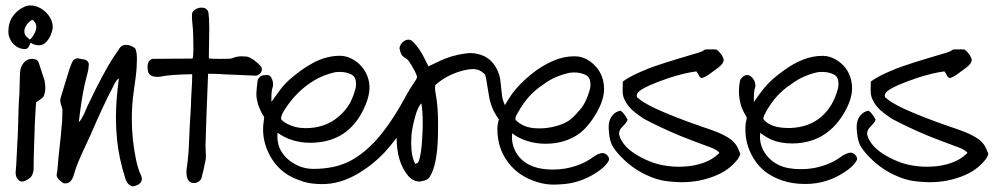

<svg xmlns="http://www.w3.org/2000/svg" viewBox="-20 -659 3618 697"><path d="M68.4 -634.3Q78.6 -639.2 90.8 -639.2Q121.1 -639.2 148.9 -612.3Q171.4 -587.4 171.4 -561Q171.4 -551.3 168 -543Q160.6 -516.1 141.1 -500.5Q131.8 -494.6 120.6 -494.6Q106 -494.6 90.8 -503.9Q90.3 -502.9 88.9 -499.3Q87.4 -495.6 86.7 -494.1Q85.9 -492.7 84.5 -489.7Q83 -486.8 81.5 -485.6Q80.1 -484.4 77.9 -482.9Q75.7 -481.4 72.8 -481H69.3Q51.3 -481 36.1 -492.7Q21 -504.4 14.6 -522Q10.3 -532.2 10.3 -543Q10.3 -576.2 26.1 -599.4Q42 -622.6 68.4 -634.3ZM84.5 -443.8Q90.3 -445.3 97.2 -445.3Q115.7 -445.3 120.6 -431.6Q123 -425.3 141.6 -367.2Q144.5 -354 144.5 -339.8Q144.5 -324.7 140.1 -314Q138.7 -305.7 126.2 -297.9Q113.8 -290 111.3 -287.6Q109.4 -272.9 108.4 -246.3Q107.4 -219.7 106.4 -209.5Q106 -190.4 104 -136.5Q102.1 -82.5 102.1 -53.2V-43.5Q99.1 -22 90.3 -14.6Q72.8 0 59.6 0Q58.1 0 53.2 -1Q36.6 -11.7 36.6 -32.7Q36.6 -36.1 37.1 -38.1Q39.1 -56.6 40.5 -91.6Q42 -126.5 42.5 -132.8Q44.9 -162.1 46.1 -218Q47.4 -273.9 48.8 -296.4Q50.8 -314.5 51.3 -348.9Q51.8 -383.3 53.2 -399.4Q54.7 -414.6 63 -427Q71.3 -439.5 84.5 -443.8ZM89.8 -583Q68.4 -564.5 68.4 -544.9Q68.4 -539.1 70.6 -534.4Q72.8 -529.8 75 -527.3Q77.1 -524.9 81.8 -521Q86.4 -517.1 88.4 -515.1Q96.7 -522 104.2 -535.9Q111.8 -549.8 111.8 -560.5Q111.8 -573.7 103.5 -582Q98.1 -590.3 89.8 -583Z M415 -485.4Q422.4 -496.1 437.5 -496.1Q455.1 -496.1 470.7 -483.4Q477.1 -471.7 477.1 -444.8Q477.1 -432.6 476.1 -416Q475.1 -391.6 465.3 -325.7Q458.5 -276.9 458.5 -228Q458.5 -153.3 473.6 -80.6Q481 -44.9 491.2 -24.4Q495.1 -15.6 495.1 -9.8Q495.1 2.9 481.9 11.2Q473.1 16.1 461.4 17.6Q444.3 13.7 436 -7.8Q411.6 -83.5 404.8 -152.3Q400.9 -191.9 400.9 -234.9Q400.9 -293.9 411.6 -374.5Q408.2 -373 404.5 -368.4Q400.9 -363.8 398.7 -360.4Q396.5 -356.9 392.8 -349.4Q389.2 -341.8 388.7 -340.8Q356.9 -280.8 309.1 -170.4Q302.7 -155.8 288.8 -126.2Q274.9 -96.7 264.9 -73Q254.9 -49.3 249 -27.3Q239.7 6.8 217.8 6.8Q215.8 6.8 210 5.9Q187.5 -8.3 185.5 -22.9Q189 -42 190.4 -65.4Q191.9 -86.4 196.8 -128.9Q201.7 -171.4 203.1 -193.8Q206.5 -220.7 206.5 -251.5V-262.7Q198.7 -286.1 198.7 -294.4Q198.7 -299.8 201.2 -307.1Q204.6 -318.4 211.4 -340.8Q218.3 -363.3 221.7 -374.5Q240.2 -438 248 -441.9Q253.9 -447.3 262.7 -447.3Q263.7 -447.3 285.6 -442.9Q293.9 -441.9 299.1 -434.8Q304.2 -427.7 301.8 -419.9Q301.8 -411.1 299.1 -399.2Q296.4 -387.2 292.5 -372.6Q288.6 -357.9 287.1 -351.1Q275.4 -296.9 266.1 -215.8Q270 -218.3 275.1 -226.8Q280.3 -235.4 284.2 -243.4Q288.1 -251.5 293 -263.4Q297.9 -275.4 299.3 -277.8Q358.9 -402.3 393.6 -453.6Q413.1 -481.9 415 -485.4Z M677.2 -610.8Q680.7 -620.1 690.4 -625.7Q700.2 -631.3 711.4 -631.3Q732.4 -631.3 736.8 -612.8Q739.7 -590.3 739.7 -555.7Q739.7 -540 739 -509.3Q738.3 -478.5 738.3 -463.4V-446.8Q750.5 -445.3 775.4 -445.3Q800.8 -445.3 813.5 -445.8Q818.8 -445.8 827.1 -449.2Q840.3 -454.6 858.4 -454.6Q864.7 -454.6 876.5 -453.6Q901.9 -446.3 928.7 -416.5Q930.7 -410.6 930.7 -408.2Q930.7 -398.9 923.8 -391.8Q917 -384.8 907.7 -384.3Q829.6 -387.2 793 -389.2Q773.4 -391.1 749 -391.1H735.4Q728.5 -223.6 726.1 -133.3V-127Q726.1 -121.6 726.8 -110.1Q727.5 -98.6 727.5 -92.8Q727.5 -82.5 726.1 -77.1Q717.8 -35.2 711.4 -12.2Q708 -4.4 700.4 0.5Q692.9 5.4 684.1 5.4H683.1Q660.2 4.9 657.2 -26.4Q656.7 -28.8 656.7 -34.2Q656.7 -43 659.4 -59.8Q662.1 -76.7 662.1 -84.5Q663.6 -92.3 664.8 -113.5Q666 -134.8 667 -161.4Q668 -188 668.5 -195.3Q669.4 -209 670.9 -236.8Q672.4 -264.6 673.3 -278.8Q673.3 -294.9 675.5 -330.1Q677.7 -365.2 677.7 -383.8V-389.6Q594.7 -388.2 559.6 -380.4Q558.1 -380.4 555.7 -380.1Q553.2 -379.9 552.2 -379.9Q522 -379.9 517.6 -399.4Q515.6 -409.2 515.6 -415.5Q515.6 -439 532.7 -445.3Q560.5 -445.8 611.6 -446Q662.6 -446.3 678.7 -446.3Q682.1 -451.2 682.1 -482.4Q682.1 -500.5 681.2 -536.6Q681.2 -546.9 679 -567.4Q676.8 -587.9 676.8 -599.1Q676.8 -606.9 677.2 -610.8Z M2069.3 -454.6Q2109.4 -453.1 2141.6 -418.9Q2171.9 -386.2 2172.9 -337.9Q2172.9 -337.9 2172.9 -335.9Q2172.9 -296.9 2145.8 -249.8Q2118.7 -202.6 2085.4 -175.8Q2033.2 -137.2 1960.9 -137.2Q1950.2 -137.2 1944.8 -137.7Q1891.6 -141.6 1850.6 -167Q1849.6 -167.5 1839.4 -175.3Q1838.4 -166.5 1838.4 -161.6Q1838.4 -137.7 1848.1 -115.7Q1881.8 -43.5 1987.3 -43.5Q2011.7 -43.5 2033.7 -47.4Q2091.3 -58.6 2128.9 -85.9Q2151.9 -103 2168 -103.5Q2177.2 -102.5 2184.1 -95.7Q2190.9 -88.9 2190.9 -80.6Q2190.9 -80.1 2190.7 -78.9Q2190.4 -77.6 2190.4 -77.1Q2183.6 -61 2158.2 -41.5Q2096.7 3.4 2026.9 9.3Q2001.5 11.2 1991.2 11.2Q1962.9 11.2 1937 3.9Q1854 -19 1813.5 -85.9Q1785.6 -131.8 1785.6 -190.4Q1785.6 -207 1791 -225.6Q1770 -253.9 1760.3 -287.1Q1756.8 -297.9 1753.7 -319.3Q1750.5 -340.8 1749 -347.7Q1749 -348.1 1746.3 -364.3Q1743.7 -380.4 1741.2 -387.7Q1739.3 -390.6 1736.3 -392.6Q1720.2 -408.2 1697.8 -408.2Q1680.2 -408.2 1655.3 -401.4Q1600.6 -386.2 1560.1 -350.1Q1559.1 -343.3 1559.1 -340.3Q1559.1 -332 1562 -316.4Q1570.3 -272.5 1570.3 -207Q1570.3 -177.7 1569.8 -163.1Q1566.9 -60.5 1541 -18.6Q1534.2 -4.4 1506.8 -0.5Q1505.9 -0.5 1504.4 -0.2Q1502.9 0 1502.4 0Q1480 0 1461.4 -21Q1419.9 -71.3 1419.9 -158.7Q1396.5 -127.9 1377 -106.9Q1327.6 -54.7 1268.8 -22.7Q1210 9.3 1150.4 9.3Q1110.4 9.3 1083 1Q1032.7 -14.6 1003.4 -40Q972.2 -66.4 953.6 -106.7Q935.1 -147 935.1 -188.5Q935.1 -198.2 935.5 -203.1Q936 -208 937.3 -218.3Q938.5 -228.5 939 -233.9Q918.5 -266.1 913.1 -295.4Q910.6 -305.2 910.6 -319.3Q910.6 -328.1 915.5 -369.6Q921.9 -379.9 928.2 -383.3Q934.6 -386.7 949.7 -386.7H950.2Q959.5 -386.7 965.3 -376.2Q971.2 -365.7 971.2 -353Q971.2 -346.7 970.2 -343.8Q965.3 -330.1 965.3 -306.2V-297.4V-289.1Q968.8 -293.9 976.6 -304.9Q984.4 -315.9 987.3 -319.8Q990.2 -323.7 996.3 -332Q1002.4 -340.3 1006.3 -344.7Q1010.3 -349.1 1016.6 -356Q1022.9 -362.8 1029.8 -368.9Q1036.6 -375 1044.9 -381.8Q1081.5 -412.1 1120.1 -432.6Q1167 -456.5 1213.9 -456.5Q1235.4 -456.5 1256.1 -446Q1276.9 -435.5 1291.5 -418.9Q1314 -393.6 1319.8 -359.9Q1321.3 -349.6 1321.3 -340.3Q1321.3 -313.5 1307.6 -279.8Q1255.4 -151.4 1127.9 -141.6Q1115.2 -140.6 1108.9 -140.6Q1038.1 -140.6 987.8 -177.2Q986.8 -168.5 986.8 -164.6Q986.8 -148.4 992.7 -127.4Q1006.8 -90.8 1042 -68.4Q1077.1 -45.9 1117.2 -45.9Q1195.3 -45.9 1250 -74.2Q1304.7 -102.5 1354.5 -160.6Q1405.3 -220.2 1458 -318.4Q1470.2 -340.3 1484.9 -361.8Q1485.8 -363.3 1488.5 -367.2Q1491.2 -371.1 1491.5 -371.8Q1491.7 -372.6 1493.2 -377Q1494.6 -381.3 1493.2 -383.3Q1487.8 -400.4 1467.8 -431.6Q1462.9 -439 1460 -441.9Q1457 -444.8 1452.4 -447.5Q1447.8 -450.2 1443.4 -454.1Q1435.1 -459.5 1430.2 -483.9Q1431.6 -496.1 1441.7 -505.6Q1451.7 -515.1 1462.9 -515.1Q1471.2 -515.1 1477.5 -508.8Q1481.9 -504.9 1485.8 -500.5Q1489.7 -496.1 1493.9 -490.7Q1498 -485.4 1500.7 -481.7Q1503.4 -478 1507.6 -471.2Q1511.7 -464.4 1513.4 -461.4Q1515.1 -458.5 1519.3 -450.2Q1523.4 -441.9 1524.7 -439.7Q1525.9 -437.5 1530.3 -428.5Q1534.7 -419.4 1535.2 -418Q1543.5 -421.9 1558.1 -429Q1572.8 -436 1579.6 -439.2Q1586.4 -442.4 1597.7 -446.8Q1608.9 -451.2 1619.6 -454.3Q1630.4 -457.5 1643.6 -460.4Q1672.9 -466.3 1688.5 -466.3Q1703.1 -466.3 1714.8 -462.9Q1749.5 -455.1 1770.5 -428.7Q1781.2 -415.5 1787.6 -399.7Q1793.9 -383.8 1795.7 -372.6Q1797.4 -361.3 1799.3 -341.1Q1801.3 -320.8 1802.7 -310.1Q1805.2 -293.9 1813 -277.3Q1822.8 -294.9 1839.8 -319.8Q1867.2 -356 1907.5 -388.7Q1947.8 -421.4 1991.2 -439.5Q2027.8 -454.6 2063.5 -454.6ZM1194.8 -396.5Q1152.8 -386.7 1119.1 -366.2Q1056.6 -328.1 1014.2 -262.2Q1000.5 -241.2 1000.5 -229.5V-226.1Q1011.7 -212.9 1034.2 -204.1Q1056.6 -195.3 1077.6 -194.3Q1079.6 -194.3 1083.5 -194.1Q1087.4 -193.8 1089.4 -193.8Q1161.1 -193.8 1210 -236.3Q1236.8 -259.8 1250.5 -285.2Q1262.7 -307.6 1271 -339.4Q1272.5 -346.7 1272.5 -354.5Q1272.5 -378.4 1257.3 -387.7Q1238.8 -397.9 1213.9 -397.9Q1204.1 -397.9 1194.8 -396.5ZM1857.9 -217.8Q1881.3 -197.8 1917.5 -193.8Q1930.2 -192.9 1937.5 -192.9Q1966.3 -192.9 1994.9 -200.2Q2023.4 -207.5 2043 -219.7Q2059.6 -230 2087.9 -263.7Q2109.9 -290.5 2122.1 -337.4Q2123.5 -345.7 2123.5 -353Q2123.5 -376 2108.4 -385.7Q2088.9 -396 2064.9 -396Q2055.7 -396 2045.9 -394.5Q1990.7 -381.8 1952.1 -352.1Q1896.5 -316.4 1860.8 -251.5Q1860.4 -250.5 1856.4 -243.9Q1852.5 -237.3 1851.6 -232.9Q1850.6 -228.5 1851.6 -224.1ZM1473.6 -167.5Q1472.7 -149.9 1472.7 -140.1Q1472.7 -90.3 1487.8 -63.5Q1499 -68.8 1499.5 -72.3Q1510.3 -99.6 1513.2 -166.5Q1514.6 -188.5 1514.6 -213.4Q1514.6 -252.9 1509.8 -283.7Q1497.1 -272.9 1486.6 -233.9Q1476.1 -194.8 1473.6 -167.5Z M2534.7 -476.1Q2539.6 -480.5 2546.4 -479.5Q2549.8 -479.5 2556.4 -479.7Q2563 -480 2566.4 -480L2581.5 -479Q2602.1 -462.4 2607.4 -442.9Q2606.9 -427.2 2585.4 -412.1Q2581.5 -409.7 2572 -402.3Q2562.5 -395 2556.2 -390.4Q2549.8 -385.7 2541.3 -381.1Q2532.7 -376.5 2526.4 -375.5Q2520 -378.4 2515.6 -387.7Q2511.2 -397 2507.8 -399.9Q2463.9 -394 2408.7 -376Q2325.7 -348.1 2300.3 -327.6Q2288.1 -317.9 2292.5 -306.2Q2313 -287.1 2358.4 -265.6Q2425.8 -234.4 2529.3 -198.7Q2530.8 -198.2 2542.5 -194.3Q2554.2 -190.4 2557.6 -189.2Q2561 -188 2572 -183.8Q2583 -179.7 2588.1 -177.5Q2593.3 -175.3 2602.5 -170.9Q2611.8 -166.5 2617.4 -163.1Q2623 -159.7 2629.9 -155Q2636.7 -150.4 2641.8 -145.3Q2647 -140.1 2650.9 -134.8Q2658.2 -124.5 2665.5 -105.5Q2667 -103 2667 -100.6Q2667 -98.1 2666 -95.5Q2665 -92.8 2664.3 -91.3Q2663.6 -89.8 2661.6 -86.7Q2659.7 -83.5 2659.2 -82.5Q2627.9 -40.5 2572 -19Q2516.1 2.4 2457 2.4H2451.2Q2413.1 1.5 2385.7 -3.7Q2358.4 -8.8 2324.2 -24.9Q2272.5 -48.8 2229.5 -95.2Q2209.5 -116.7 2201.4 -133.1Q2193.4 -149.4 2190.9 -176.3Q2189.5 -188 2189.5 -198.7Q2189.5 -224.6 2204.6 -241.7Q2215.8 -254.4 2232.9 -257.3Q2245.6 -248.5 2258.3 -224.6Q2256.3 -218.3 2252 -212.6Q2247.6 -207 2241.5 -200.9Q2235.4 -194.8 2232.4 -190.9Q2224.6 -175.8 2228.5 -168Q2232.9 -147.9 2254.4 -125Q2274.4 -105 2306.9 -87.9Q2339.4 -70.8 2369.1 -63Q2406.2 -53.7 2444.8 -53.7Q2506.8 -53.7 2553.2 -76.2Q2571.8 -85 2591.8 -104Q2583 -115.7 2556.6 -125Q2497.6 -146.5 2450.2 -165.5Q2377.4 -195.8 2316.9 -228Q2291 -245.1 2274.7 -260Q2258.3 -274.9 2248.5 -294.9Q2240.2 -308.6 2240.2 -331.5Q2240.2 -335.9 2240.5 -344.2Q2240.7 -352.5 2240.7 -356.9V-362.8Q2246.6 -367.2 2252.7 -371.1Q2258.8 -375 2266.4 -379.2Q2273.9 -383.3 2278.6 -385.7Q2283.2 -388.2 2293 -392.6Q2302.7 -397 2305.9 -398.4Q2309.1 -399.9 2320.6 -404.5Q2332 -409.2 2334 -410.2Q2375 -426.3 2490.7 -460.4Q2493.7 -461.4 2501.5 -463.6Q2509.3 -465.8 2514.4 -467.3Q2519.5 -468.8 2525.4 -471.2Q2531.2 -473.6 2534.7 -476.1Z M2969.7 -456.1Q2989.3 -455.6 3008.5 -445.8Q3027.8 -436 3042 -420.9Q3072.3 -388.2 3073.2 -339.4V-337.9Q3073.2 -293.9 3037.1 -237.3Q2997.1 -175.3 2933.6 -151.4Q2897 -138.2 2856 -138.2Q2810.1 -138.2 2776.9 -153.8Q2759.3 -162.1 2739.7 -176.8Q2738.8 -167 2738.8 -163.1Q2738.8 -129.9 2757.6 -102.3Q2776.4 -74.7 2807.6 -59.6Q2838.9 -44.9 2887.7 -44.9Q2912.1 -44.9 2934.1 -48.8Q2991.7 -60.1 3029.3 -87.4Q3052.2 -104.5 3068.4 -105Q3077.6 -104 3084.5 -97.2Q3091.3 -90.3 3091.3 -82Q3091.3 -81.5 3091.1 -80.3Q3090.8 -79.1 3090.8 -78.6Q3084 -62.5 3058.6 -43Q2997.1 2 2927.2 7.8Q2918 8.8 2900.4 8.8Q2855.5 8.8 2816.4 -4.9Q2780.3 -18.1 2755.4 -38.1Q2730.5 -58.1 2712.4 -89.4Q2686 -136.2 2686 -188Q2686 -202.6 2687 -210.4Q2687 -213.4 2688.7 -219Q2690.4 -224.6 2690.7 -227.5Q2690.9 -230.5 2689.5 -235.8Q2662.6 -276.4 2662.6 -327.1Q2662.6 -348.6 2667 -369.1Q2678.7 -386.7 2691.9 -386.7Q2703.6 -386.7 2712.9 -374.5Q2722.2 -362.3 2722.2 -349.1Q2722.2 -345.2 2721.7 -343.3Q2716.8 -329.6 2716.8 -305.7V-296.9V-288.6Q2745.1 -330.6 2767.1 -354Q2789.1 -377.4 2827.6 -404.8Q2898.9 -456.1 2963.4 -456.1ZM2946.3 -396.5Q2892.1 -383.8 2852.5 -353.5Q2796.4 -317.9 2760.7 -252.9Q2759.8 -251 2757.3 -246.3Q2754.9 -241.7 2753.9 -239.7Q2752.9 -237.8 2751.7 -232.9Q2750.5 -228 2752 -225.6Q2777.3 -194.3 2842.8 -194.3H2849.1Q2917 -196.8 2961.2 -234.9Q3005.4 -272.9 3022.5 -339.4Q3023.9 -346.7 3023.9 -354.5Q3023.9 -378.4 3008.8 -387.7Q2990.2 -397.9 2964.8 -397.9Q2955.6 -397.9 2946.3 -396.5Z M3435.1 -476.1Q3439.9 -480.5 3446.8 -479.5Q3450.2 -479.5 3456.8 -479.7Q3463.4 -480 3466.8 -480L3481.9 -479Q3502.4 -462.4 3507.8 -442.9Q3507.3 -427.2 3485.8 -412.1Q3481.9 -409.7 3472.4 -402.3Q3462.9 -395 3456.5 -390.4Q3450.2 -385.7 3441.7 -381.1Q3433.1 -376.5 3426.8 -375.5Q3420.4 -378.4 3416 -387.7Q3411.6 -397 3408.2 -399.9Q3364.3 -394 3309.1 -376Q3226.1 -348.1 3200.7 -327.6Q3188.5 -317.9 3192.9 -306.2Q3213.4 -287.1 3258.8 -265.6Q3326.2 -234.4 3429.7 -198.7Q3431.2 -198.2 3442.9 -194.3Q3454.6 -190.4 3458 -189.2Q3461.4 -188 3472.4 -183.8Q3483.4 -179.7 3488.5 -177.5Q3493.7 -175.3 3502.9 -170.9Q3512.2 -166.5 3517.8 -163.1Q3523.4 -159.7 3530.3 -155Q3537.1 -150.4 3542.2 -145.3Q3547.4 -140.1 3551.3 -134.8Q3558.6 -124.5 3565.9 -105.5Q3567.4 -103 3567.4 -100.6Q3567.4 -98.1 3566.4 -95.5Q3565.4 -92.8 3564.7 -91.3Q3564 -89.8 3562 -86.7Q3560.1 -83.5 3559.6 -82.5Q3528.3 -40.5 3472.4 -19Q3416.5 2.4 3357.4 2.4H3351.6Q3313.5 1.5 3286.1 -3.7Q3258.8 -8.8 3224.6 -24.9Q3172.9 -48.8 3129.9 -95.2Q3109.9 -116.7 3101.8 -133.1Q3093.8 -149.4 3091.3 -176.3Q3089.8 -188 3089.8 -198.7Q3089.8 -224.6 3105 -241.7Q3116.2 -254.4 3133.3 -257.3Q3146 -248.5 3158.7 -224.6Q3156.7 -218.3 3152.3 -212.6Q3147.9 -207 3141.8 -200.9Q3135.7 -194.8 3132.8 -190.9Q3125 -175.8 3128.9 -168Q3133.3 -147.9 3154.8 -125Q3174.8 -105 3207.3 -87.9Q3239.7 -70.8 3269.5 -63Q3306.6 -53.7 3345.2 -53.7Q3407.2 -53.7 3453.6 -76.2Q3472.2 -85 3492.2 -104Q3483.4 -115.7 3457 -125Q3397.9 -146.5 3350.6 -165.5Q3277.8 -195.8 3217.3 -228Q3191.4 -245.1 3175 -260Q3158.7 -274.9 3148.9 -294.9Q3140.6 -308.6 3140.6 -331.5Q3140.6 -335.9 3140.9 -344.2Q3141.1 -352.5 3141.1 -356.9V-362.8Q3147 -367.2 3153.1 -371.1Q3159.2 -375 3166.7 -379.2Q3174.3 -383.3 3179 -385.7Q3183.6 -388.2 3193.4 -392.6Q3203.1 -397 3206.3 -398.4Q3209.5 -399.9 3220.9 -404.5Q3232.4 -409.2 3234.4 -410.2Q3275.4 -426.3 3391.1 -460.4Q3394 -461.4 3401.9 -463.6Q3409.7 -465.8 3414.8 -467.3Q3419.9 -468.8 3425.8 -471.2Q3431.6 -473.6 3435.1 -476.1Z"/></svg>

Font: Avessa
Style: Medium
Weight: 500
Designer: Arman Khorramak
Foundry: Arman Khorramak
Version: Version 1.000; ttfautohint (v1.8.1)